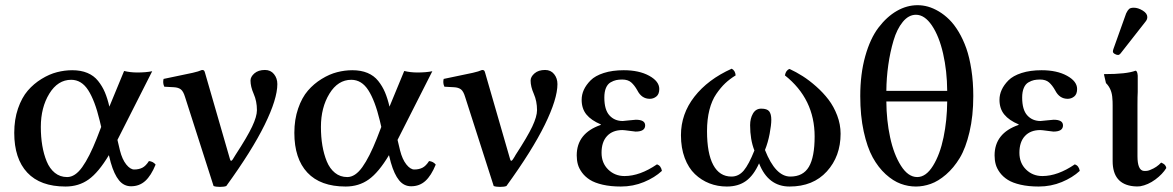

<svg xmlns="http://www.w3.org/2000/svg" viewBox="-20 -713 4546 744"><path d="M138.2 -221.2Q138.2 -182.6 143.8 -149.2Q149.4 -115.7 160.9 -87.6Q172.4 -59.6 192.6 -43.2Q212.9 -26.9 240.2 -26.9Q271 -26.9 298.6 -65.4Q326.2 -104 355 -176.8L372.1 -221.2L366.2 -246.1Q347.7 -323.2 321.8 -363.5Q295.9 -403.8 255.9 -403.8Q204.1 -403.8 171.1 -350.1Q138.2 -296.4 138.2 -221.2ZM35.2 -198.2Q35.2 -250 49.8 -292.5Q64.5 -335 87.6 -361.8Q110.8 -388.7 141.1 -407.2Q171.4 -425.8 200.9 -433.3Q230.5 -440.9 259.8 -440.9Q293.5 -440.9 318.6 -430.4Q343.8 -419.9 360.1 -399.4Q376.5 -378.9 386.5 -355.2Q396.5 -331.5 403.8 -299.8L460.9 -438Q484.9 -432.1 512.2 -432.1Q544.9 -432.1 569.8 -437L435.1 -170.9L444.8 -129.9Q453.6 -95.2 469.2 -75.7Q484.9 -56.2 500 -56.2Q518.1 -56.2 531.5 -63Q544.9 -69.8 557.1 -88.9Q573.2 -87.4 583 -75.2Q565.4 -32.2 542.7 -11.7Q520 8.8 487.8 8.8Q460 8.8 441.2 -14.2Q422.4 -37.1 409.2 -83L401.9 -111.8Q361.8 -44.9 323.5 -17.6Q285.2 9.8 233.9 9.8Q136.2 9.8 85.7 -44.2Q35.2 -98.1 35.2 -198.2Z M696.8 -337.9Q690.4 -358.9 680.9 -366.5Q671.4 -374 653.8 -375L616.7 -377Q609.9 -391.1 613.8 -407.2Q635.3 -412.1 669.7 -418.9Q704.1 -425.8 726.8 -430.9Q749.5 -436 762.7 -441.9Q768.1 -441.9 770.5 -439.7Q772.9 -437.5 774.9 -429.2L870.6 -98.1Q874 -83.5 881.8 -95.2Q889.6 -106.9 892.6 -112.8Q938.5 -183.1 957 -222.4Q975.6 -261.7 975.6 -286.1Q975.6 -320.8 963.1 -349.1Q950.7 -377.4 950.7 -400.9Q950.7 -415.5 965.8 -428.7Q981 -441.9 1006.8 -441.9Q1028.8 -441.9 1041.7 -425.8Q1054.7 -409.7 1054.7 -387.2Q1054.7 -329.6 1005.6 -229.5Q956.5 -129.4 856.9 7.8Q848.6 11.2 832.5 11.2Q816.4 11.2 807.6 7.8Z M1223.6 -221.2Q1223.6 -182.6 1229.2 -149.2Q1234.9 -115.7 1246.3 -87.6Q1257.8 -59.6 1278.1 -43.2Q1298.3 -26.9 1325.7 -26.9Q1356.4 -26.9 1384 -65.4Q1411.6 -104 1440.4 -176.8L1457.5 -221.2L1451.7 -246.1Q1433.1 -323.2 1407.2 -363.5Q1381.3 -403.8 1341.3 -403.8Q1289.6 -403.8 1256.6 -350.1Q1223.6 -296.4 1223.6 -221.2ZM1120.6 -198.2Q1120.6 -250 1135.3 -292.5Q1149.9 -335 1173.1 -361.8Q1196.3 -388.7 1226.6 -407.2Q1256.8 -425.8 1286.4 -433.3Q1315.9 -440.9 1345.2 -440.9Q1378.9 -440.9 1404.1 -430.4Q1429.2 -419.9 1445.6 -399.4Q1461.9 -378.9 1471.9 -355.2Q1481.9 -331.5 1489.3 -299.8L1546.4 -438Q1570.3 -432.1 1597.7 -432.1Q1630.4 -432.1 1655.3 -437L1520.5 -170.9L1530.3 -129.9Q1539.1 -95.2 1554.7 -75.7Q1570.3 -56.2 1585.4 -56.2Q1603.5 -56.2 1616.9 -63Q1630.4 -69.8 1642.6 -88.9Q1658.7 -87.4 1668.5 -75.2Q1650.9 -32.2 1628.2 -11.7Q1605.5 8.8 1573.2 8.8Q1545.4 8.8 1526.6 -14.2Q1507.8 -37.1 1494.6 -83L1487.3 -111.8Q1447.3 -44.9 1408.9 -17.6Q1370.6 9.8 1319.3 9.8Q1221.7 9.8 1171.1 -44.2Q1120.6 -98.1 1120.6 -198.2Z M1782.2 -337.9Q1775.9 -358.9 1766.4 -366.5Q1756.8 -374 1739.3 -375L1702.1 -377Q1695.3 -391.1 1699.2 -407.2Q1720.7 -412.1 1755.1 -418.9Q1789.6 -425.8 1812.3 -430.9Q1835 -436 1848.1 -441.9Q1853.5 -441.9 1856 -439.7Q1858.4 -437.5 1860.4 -429.2L1956.1 -98.1Q1959.5 -83.5 1967.3 -95.2Q1975.1 -106.9 1978 -112.8Q2023.9 -183.1 2042.5 -222.4Q2061 -261.7 2061 -286.1Q2061 -320.8 2048.6 -349.1Q2036.1 -377.4 2036.1 -400.9Q2036.1 -415.5 2051.3 -428.7Q2066.4 -441.9 2092.3 -441.9Q2114.3 -441.9 2127.2 -425.8Q2140.1 -409.7 2140.1 -387.2Q2140.1 -329.6 2091.1 -229.5Q2042 -129.4 1942.4 7.8Q1934.1 11.2 1918 11.2Q1901.9 11.2 1893.1 7.8Z M2214.8 -110.8Q2214.8 -196.8 2308.1 -229V-231Q2271 -246.6 2252.4 -269.3Q2233.9 -292 2233.9 -326.2Q2233.9 -346.2 2242.4 -365Q2251 -383.8 2268.6 -401.6Q2286.1 -419.4 2319.6 -430.2Q2353 -440.9 2397 -440.9Q2456.5 -440.9 2495.6 -419.4Q2534.7 -397.9 2534.7 -368.2Q2534.7 -348.1 2523.4 -339.1Q2512.2 -330.1 2498 -330.1Q2466.3 -330.1 2449.7 -362.8Q2438.5 -382.8 2425.8 -393.8Q2413.1 -404.8 2391.1 -404.8Q2377.9 -404.8 2367.7 -402.6Q2357.4 -400.4 2345.9 -393.8Q2334.5 -387.2 2328.1 -372.3Q2321.8 -357.4 2321.8 -335Q2321.8 -287.6 2341.6 -265.9Q2361.3 -244.1 2393.1 -244.1Q2395.5 -244.1 2418.2 -246.6Q2440.9 -249 2443.8 -249Q2480 -249 2480 -227.1Q2480 -203.1 2442.9 -203.1Q2439.5 -203.1 2418.7 -206.1Q2397.9 -209 2392.1 -209Q2354 -209 2332.5 -186Q2311 -163.1 2311 -121.1Q2311 -81.1 2336.9 -55.9Q2362.8 -30.8 2399.9 -30.8Q2459.5 -30.8 2525.9 -76.2Q2541.5 -70.8 2544.9 -50.8Q2517.1 -24.9 2475.3 -7.6Q2433.6 9.8 2385.7 9.8Q2346.2 9.8 2315.4 2.7Q2284.7 -4.4 2266.1 -16.1Q2247.6 -27.8 2235.6 -43.9Q2223.6 -60.1 2219.2 -76.2Q2214.8 -92.3 2214.8 -110.8Z M3237.3 -194.8Q3237.3 -107.4 3184.1 -48.8Q3130.9 9.8 3039.6 9.8Q2956.5 9.8 2921.4 -80.1Q2900.4 -33.2 2870.6 -11.7Q2840.8 9.8 2796.4 9.8Q2760.7 9.8 2729.2 -2.4Q2697.8 -14.6 2672.9 -38.3Q2647.9 -62 2633.3 -100.8Q2618.7 -139.6 2618.7 -189Q2618.7 -271.5 2670.9 -338.4Q2723.1 -405.3 2815.4 -446.8Q2829.1 -439.5 2830.6 -420.9Q2807.6 -406.7 2790.3 -390.4Q2772.9 -374 2755.6 -348.9Q2738.3 -323.7 2729 -287.1Q2719.7 -250.5 2719.7 -205.1Q2719.7 -118.7 2743.9 -73.7Q2768.1 -28.8 2814.5 -28.8Q2842.3 -28.8 2862.1 -52.2Q2881.8 -75.7 2903.3 -129.9Q2886.7 -171.9 2886.7 -228Q2886.7 -253.9 2897.7 -272.9Q2908.7 -292 2929.7 -292Q2952.6 -292 2960.7 -281.5Q2968.8 -271 2968.8 -249Q2968.8 -228.5 2962.4 -194.8Q2956.1 -161.1 2944.3 -131.8Q2984.9 -28.8 3042.5 -28.8Q3092.3 -28.8 3114.5 -66.7Q3136.7 -104.5 3136.7 -184.1Q3136.7 -329.6 3021.5 -420.9Q3025.4 -441.4 3039.6 -445.8Q3064.9 -434.1 3090.3 -418Q3115.7 -401.9 3142.8 -377.9Q3169.9 -354 3190.4 -327.1Q3210.9 -300.3 3224.1 -265.6Q3237.3 -231 3237.3 -194.8Z M3650.4 -319.8H3414.6Q3415 -247.1 3429.2 -180.9Q3443.4 -114.7 3471.2 -70.8Q3499 -26.9 3534.2 -26.9Q3568.4 -26.9 3595.5 -70.8Q3622.6 -114.7 3636.2 -180.7Q3649.9 -246.6 3650.4 -319.8ZM3529.3 -655.8Q3501 -655.8 3478.3 -628.2Q3455.6 -600.6 3442.4 -555.9Q3429.2 -511.2 3422.1 -461.2Q3415 -411.1 3414.6 -360.8H3650.4Q3649.9 -438 3634.5 -505.4Q3619.1 -572.8 3591.1 -614.3Q3563 -655.8 3529.3 -655.8ZM3313.5 -340.8Q3313.5 -426.3 3332.8 -495.1Q3352.1 -564 3384.3 -606.2Q3416.5 -648.4 3455.3 -670.7Q3494.1 -692.9 3535.6 -692.9Q3555.7 -692.9 3575.9 -687.3Q3596.2 -681.6 3617.7 -668.9Q3639.2 -656.2 3658.4 -637.2Q3677.7 -618.2 3694.8 -589.6Q3711.9 -561 3724.4 -525.9Q3736.8 -490.7 3744.1 -443.1Q3751.5 -395.5 3751.5 -340.8Q3751.5 -263.7 3736.8 -201.4Q3722.2 -139.2 3699 -100.8Q3675.8 -62.5 3645.8 -36.6Q3615.7 -10.7 3586.7 -0.5Q3557.6 9.8 3529.3 9.8Q3499 9.8 3470 -1Q3440.9 -11.7 3412.1 -37.8Q3383.3 -64 3361.8 -103Q3340.3 -142.1 3326.9 -203.4Q3313.5 -264.6 3313.5 -340.8Z M3834 -110.8Q3834 -196.8 3927.2 -229V-231Q3890.1 -246.6 3871.6 -269.3Q3853 -292 3853 -326.2Q3853 -346.2 3861.6 -365Q3870.1 -383.8 3887.7 -401.6Q3905.3 -419.4 3938.7 -430.2Q3972.2 -440.9 4016.1 -440.9Q4075.7 -440.9 4114.7 -419.4Q4153.8 -397.9 4153.8 -368.2Q4153.8 -348.1 4142.6 -339.1Q4131.3 -330.1 4117.2 -330.1Q4085.4 -330.1 4068.8 -362.8Q4057.6 -382.8 4044.9 -393.8Q4032.2 -404.8 4010.3 -404.8Q3997.1 -404.8 3986.8 -402.6Q3976.6 -400.4 3965.1 -393.8Q3953.6 -387.2 3947.3 -372.3Q3940.9 -357.4 3940.9 -335Q3940.9 -287.6 3960.7 -265.9Q3980.5 -244.1 4012.2 -244.1Q4014.6 -244.1 4037.4 -246.6Q4060.1 -249 4063 -249Q4099.1 -249 4099.1 -227.1Q4099.1 -203.1 4062 -203.1Q4058.6 -203.1 4037.8 -206.1Q4017.1 -209 4011.2 -209Q3973.1 -209 3951.7 -186Q3930.2 -163.1 3930.2 -121.1Q3930.2 -81.1 3956.1 -55.9Q3981.9 -30.8 4019 -30.8Q4078.6 -30.8 4145 -76.2Q4160.6 -70.8 4164.1 -50.8Q4136.2 -24.9 4094.5 -7.6Q4052.7 9.8 4004.9 9.8Q3965.3 9.8 3934.6 2.7Q3903.8 -4.4 3885.3 -16.1Q3866.7 -27.8 3854.7 -43.9Q3842.8 -60.1 3838.4 -76.2Q3834 -92.3 3834 -110.8Z M4387.7 -107.9Q4387.7 -53.7 4411.6 -50.8Q4426.8 -49.3 4438.5 -55.2Q4462.4 -64.5 4479.5 -83Q4488.8 -79.1 4493.4 -74.5Q4498 -69.8 4499.5 -62Q4484.9 -38.1 4456.8 -17.3Q4428.7 3.4 4398.4 8.8Q4386.2 10.3 4372.6 8.8Q4291.5 0.5 4291.5 -88.9V-304.2Q4291.5 -322.3 4290.5 -330.1Q4289.1 -367.7 4265.6 -391.1Q4264.6 -396 4261.7 -408Q4258.8 -419.9 4257.8 -424.8L4258.8 -425.8Q4346.2 -425.8 4379.9 -439Q4387.2 -439 4388.7 -419.9V-356.9Q4387.7 -340.8 4387.7 -305.2ZM4373.5 -683.1Q4390.1 -683.1 4408 -672.1Q4425.8 -661.1 4425.8 -647Q4425.8 -637.7 4419.4 -629.9L4323.7 -507.8Q4317.9 -500 4312.5 -500Q4306.2 -500 4299.3 -504.2Q4292.5 -508.3 4292.5 -513.2Q4292.5 -517.1 4294.4 -522.9L4343.8 -661.1Q4349.6 -673.3 4355.2 -678.2Q4360.8 -683.1 4373.5 -683.1Z"/></svg>

Font: Common Serif Medium
Style: Regular
Weight: 500
Designer: Philipp H. Poll, Khaled Hosny
Foundry: Stefan Peev, Context Ltd.
Version: Version 1.026